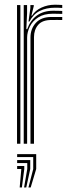

<svg xmlns="http://www.w3.org/2000/svg" viewBox="-20 -622 309 831"><path d="M82.7 0V-600H97.2L97.2 -565L93.9 -495.8H97.7Q111.3 -534.4 139.7 -554.9Q168.2 -575.5 210.5 -575.5Q221 -575.5 231.9 -575.2Q242.8 -575 249.4 -574.6V-561.8Q242.3 -562.1 230.7 -562.3Q219.1 -562.6 208.1 -562.6Q170.5 -562.6 145.9 -547Q121.3 -531.4 109.4 -507.5Q97.4 -483.7 97.4 -459V0ZM53.7 0V-600H68.2V0ZM111.9 0V-460.1Q111.9 -497.3 135.1 -522.9Q158.3 -548.5 202.5 -548.5Q214.3 -548.5 226.3 -548.5Q238.3 -548.5 249.4 -548.5V-535.5Q238.4 -535.6 226.2 -535.6Q214 -535.5 202.5 -535.5Q163.3 -535.5 145.2 -514.4Q127.1 -493.3 127.1 -461.2V0ZM103.4 -528.8 111.5 -587.4V-600H126.1L126.2 -595.6L115.9 -554.2H118.6Q132.8 -577.1 159.9 -589.3Q187 -601.5 216.2 -601.5Q223.3 -601.5 231.5 -601.3Q239.7 -601.1 249.4 -600.4V-587.5Q241 -588.2 233.1 -588.4Q225.1 -588.6 217.1 -588.6Q180.2 -588.6 152.1 -574.6Q124 -560.6 107.5 -528.8ZM103.1 189.4 123.8 109.4V57.9H54.2V45H136.7V109.4L112.8 189.4ZM65.2 189.4 72.3 109.4H54.2V96.5H85.1V109.4L74.7 189.4ZM84.2 189.4 98 109.4V83.7H54.2V70.8H110.9V109.4L93.6 189.4Z"/></svg>

Font: Big Shoulders Inline Thin
Style: Regular
Weight: 100
Designer: Patric King
Foundry: XO Type Co
Version: Version 2.002